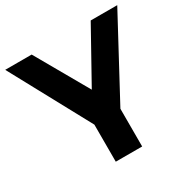

<svg xmlns="http://www.w3.org/2000/svg" viewBox="-160 -848 987 997"><g transform="rotate(-30 333.0 -350.0)"><path d="M414.1 0H255.9V-222.2L-2.9 -700.2H155.8L335 -386.2L509.8 -700.2H668.9L414.1 -226.1Z"/></g></svg>

Font: Montserrat-SemiBold
Style: Regular
Weight: 600
Designer: Julieta Ulanovsky
Foundry: Julieta Ulanovsky
Version: Version 6.001